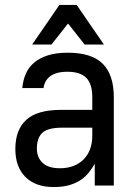

<svg xmlns="http://www.w3.org/2000/svg" viewBox="-20 -750 550 776"><path d="M197 6Q124 6 83 -34.5Q42 -75 42 -148Q42 -225 86 -265.5Q130 -306 227 -306H353V-357Q353 -411 328.5 -435.5Q304 -460 253 -460Q227 -460 209 -454.5Q191 -449 180 -439.5Q169 -430 163 -418Q157 -406 156 -394H70Q73 -425 84 -451Q95 -477 117 -496Q139 -515 172.5 -526Q206 -537 254 -537Q350 -537 395 -492.5Q440 -448 440 -357V0H363V-88Q353 -71 340 -54Q327 -37 307.5 -23.5Q288 -10 261 -2Q234 6 197 6ZM222 -70Q282 -70 317.5 -105.5Q353 -141 353 -202V-234H231Q174 -234 151.5 -213.5Q129 -193 129 -149Q129 -114 152 -92Q175 -70 222 -70ZM220 -730H290L400 -570H322L255 -655L188 -570H110Z"/></svg>

Font: Golos UI
Style: Regular
Weight: 400
Designer: A.Korolkova, Vitaly Kuzmin
Foundry: ParaType Ltd
Version: Version 2.000